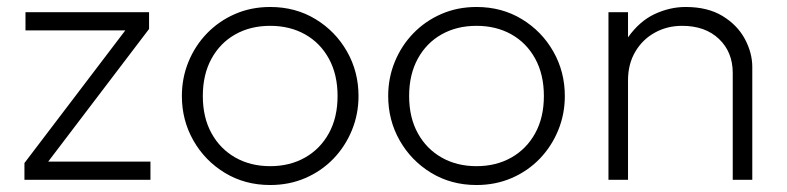

<svg xmlns="http://www.w3.org/2000/svg" viewBox="-20 -515 2255 550"><path d="M50 0V-48L339 -428H53V-480H407V-432L118 -52H411V0Z M754 15Q681.5 15 624.2 -19.8Q567 -54.5 534 -112.5Q501 -170.5 501 -240Q501 -292 520 -338.2Q539 -384.5 573.2 -419.8Q607.5 -455 653.5 -475Q699.5 -495 754 -495Q826.5 -495 883.8 -460.2Q941 -425.5 974 -367.5Q1007 -309.5 1007 -240Q1007 -188 988 -141.8Q969 -95.5 935 -60.2Q901 -25 854.8 -5Q808.5 15 754 15ZM754 -39Q810.5 -39 854 -63.8Q897.5 -88.5 922.2 -133.5Q947 -178.5 947 -240Q947 -301.5 922.2 -346.8Q897.5 -392 854 -416.5Q810.5 -441 754 -441Q697.5 -441 654 -416.5Q610.5 -392 585.8 -346.8Q561 -301.5 561 -240Q561 -178.5 585.8 -133.5Q610.5 -88.5 654 -63.8Q697.5 -39 754 -39Z M1345 15Q1272.5 15 1215.2 -19.8Q1158 -54.5 1125 -112.5Q1092 -170.5 1092 -240Q1092 -292 1111 -338.2Q1130 -384.5 1164.2 -419.8Q1198.5 -455 1244.5 -475Q1290.5 -495 1345 -495Q1417.5 -495 1474.8 -460.2Q1532 -425.5 1565 -367.5Q1598 -309.5 1598 -240Q1598 -188 1579 -141.8Q1560 -95.5 1526 -60.2Q1492 -25 1445.8 -5Q1399.5 15 1345 15ZM1345 -39Q1401.5 -39 1445 -63.8Q1488.5 -88.5 1513.2 -133.5Q1538 -178.5 1538 -240Q1538 -301.5 1513.2 -346.8Q1488.5 -392 1445 -416.5Q1401.5 -441 1345 -441Q1288.5 -441 1245 -416.5Q1201.5 -392 1176.8 -346.8Q1152 -301.5 1152 -240Q1152 -178.5 1176.8 -133.5Q1201.5 -88.5 1245 -63.8Q1288.5 -39 1345 -39Z M1723 0V-480H1779V-408Q1812 -454.5 1855.5 -474.8Q1899 -495 1944 -495Q2007.5 -495 2050 -469Q2092.5 -443 2113.8 -403.2Q2135 -363.5 2135 -323V0H2079V-306Q2079 -366 2039.5 -403.5Q2000 -441 1934 -441Q1891 -441 1855.8 -421.5Q1820.5 -402 1799.8 -366.8Q1779 -331.5 1779 -285V0Z"/></svg>

Font: Geologica Thin Roman Thin
Style: Regular
Weight: 250
Version: Version 1.010;gftools[0.9.28]